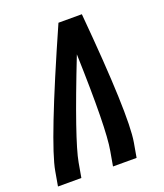

<svg xmlns="http://www.w3.org/2000/svg" viewBox="-150 -826 786 918"><g transform="rotate(-20 243.0 -367.5)"><path d="M-14 0 -1 -74Q22 -207 256 -735H375Q422 -207 399 -74L386 0H266L279 -74Q299 -183 287 -563Q137 -181 118 -74L105 0Z"/></g></svg>

Font: Iosevka SS08
Style: Bold Italic
Weight: 700
Italic angle: -10°
Monospace: yes
Designer: Belleve Invis
Foundry: Belleve Invis
Version: 2.1.0; ttfautohint (v1.8.2)